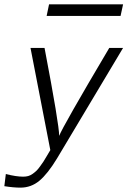

<svg xmlns="http://www.w3.org/2000/svg" viewBox="-25 -694 590 889"><path d="M-4.9 168 2 111.8Q49.8 124 82 124Q95.2 124 105.7 121.1Q116.2 118.2 126.7 110.6Q137.2 103 144 96.4Q150.9 89.8 160.9 75.9Q170.9 62 176 54.4Q181.2 46.9 192.1 27.8Q203.1 8.8 208 1L116.2 -472.2H181.2Q249 -117.2 249 -64.9Q264.2 -106 481 -472.2H544.9L238.8 40Q195.8 110.8 157.5 142.8Q119.1 174.8 69.8 174.8Q37.1 174.8 -4.9 168ZM190.9 -620.1 202.1 -673.8H544.9L533.2 -620.1Z"/></svg>

Font: CMU Bright
Style: Oblique
Weight: 500
Italic angle: -12°
Version: Version 0.7.0